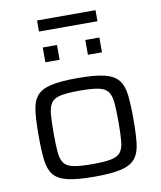

<svg xmlns="http://www.w3.org/2000/svg" viewBox="-93 -927 846 1009"><g transform="rotate(-10 330.0 -422.5)"><path d="M330 8Q239 8 187.5 -4Q136 -16 112.5 -45Q89 -74 83 -125Q77 -176 77 -255Q77 -333 83 -384.5Q89 -436 112.5 -465Q136 -494 187.5 -506Q239 -518 330 -518Q421 -518 472 -506Q523 -494 547 -465Q571 -436 577 -384.5Q583 -333 583 -255Q583 -176 577 -125Q571 -74 547 -45Q523 -16 472 -4Q421 8 330 8ZM330 -59Q394 -59 429.5 -66Q465 -73 480.5 -93Q496 -113 499.5 -152Q503 -191 503 -255Q503 -318 499.5 -357Q496 -396 480.5 -416.5Q465 -437 429.5 -444Q394 -451 330 -451Q266 -451 230.5 -444Q195 -437 179.5 -416.5Q164 -396 160.5 -357Q157 -318 157 -255Q157 -191 160.5 -152Q164 -113 179.5 -93Q195 -73 230.5 -66Q266 -59 330 -59ZM179 -629V-708H255V-629ZM406 -629V-708H481V-629ZM174 -794V-853H486V-794Z"/></g></svg>

Font: Saira Expanded
Style: Regular
Weight: 400
Width: 7
Designer: Hector Gatti with collaboration of the Omnibus-Type team
Foundry: Omnibus-Type
Version: Version 1.100; ttfautohint (v1.8.3)